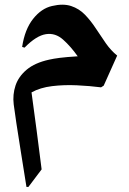

<svg xmlns="http://www.w3.org/2000/svg" viewBox="-20 -528 537 798"><path d="M90 249Q79 178 67.5 108Q56 38 48 -16.5Q40 -71 37 -94Q32 -135 44.5 -172.5Q57 -210 91 -238.5Q125 -267 184 -280Q201 -284 228 -287.5Q255 -291 303 -294Q274 -335 242 -363.5Q210 -392 171 -386Q131 -380 82 -330L72 -333Q83 -406 117.5 -449.5Q152 -493 196 -503Q242 -514 275.5 -503Q309 -492 333.5 -466.5Q358 -441 378.5 -409.5Q399 -378 420 -348Q441 -318 467 -297L411 -172L400 -165Q353 -171 299.5 -173.5Q246 -176 196.5 -170Q147 -164 111 -144Q122 -65 132.5 16Q143 97 153 176L98 249Z"/></svg>

Font: Bona Nova
Style: Bold
Weight: 700
Designer: Mateusz Machalski
Foundry: Capitalics
Version: Version 4.001; ttfautohint (v1.8.3)